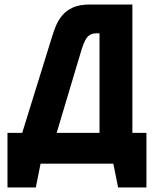

<svg xmlns="http://www.w3.org/2000/svg" viewBox="-20 -721 677 847"><path d="M564 -135V-701H376Q331 -701 302 -688Q273 -675 255 -653.5Q237 -632 226.5 -606.5Q216 -581 209 -557L78 -135H13V106H138L159 1H480L501 106H626V-135ZM419 -135H230L341 -506Q349 -531 357.5 -546Q366 -561 377.5 -567.5Q389 -574 405 -574H419Z"/></svg>

Font: Advent Pro ExtraBold
Style: Regular
Weight: 800
Designer: VivaRado, Andreas Kalpakidis
Foundry: VivaRado, Andreas Kalpakidis
Version: Version 3.000